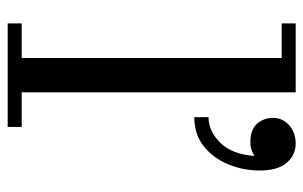

<svg xmlns="http://www.w3.org/2000/svg" viewBox="-165 -625 790 500"><g transform="rotate(90 230.0 -375.0)"><path d="M287 -691Q287 -716 306.2 -733Q325.5 -750 354 -750Q383.5 -750 403.8 -726.8Q424 -703.5 424 -656Q424 -613.5 408 -574.5Q392 -535.5 361 -510.8Q330 -486 285 -486V-523Q322 -523 352.2 -554.2Q382.5 -585.5 386 -643Q380 -638.5 370.8 -635.2Q361.5 -632 350 -632Q318 -632 302.5 -649.2Q287 -666.5 287 -691ZM41 -36.5H131V-713.5H41V-750H220.5V-36.5H310.5V0H41Z"/></g></svg>

Font: Bodoni* 06pt
Style: Regular
Weight: 400
Version: Version 2.3